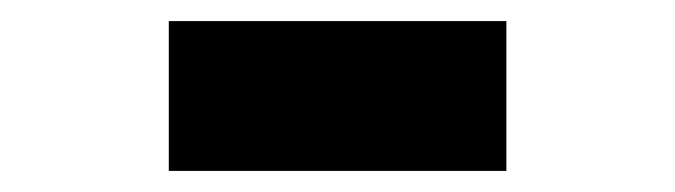

<svg xmlns="http://www.w3.org/2000/svg" viewBox="-20 -396 640 182"><path d="M140 -234V-376H460V-234Z"/></svg>

Font: iA Writer Duo V
Style: Regular
Weight: 400
Designer: Mike Abbink, Paul van der Laan, Pieter van Rosmalen, Oliver Reichenstein
Foundry: Information Architects Inc.
Version: Version 2.000